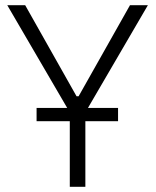

<svg xmlns="http://www.w3.org/2000/svg" viewBox="-20 -720 603 740"><path d="M121 -253H249V0H309V-253H435V-304H319L550 -700H481L283 -349H275L77 -700H8L239 -304H121Z"/></svg>

Font: Fixel Text Light
Style: Regular
Weight: 300
Width: 4
Designer: AlfaBravo + MacPaw
Foundry: Kyrylo Tkachov, Marchela Mozhyna, Serhii Makarenko, Maria Weinstein, Zakhar Kryvoshyya
Version: Version 1.211